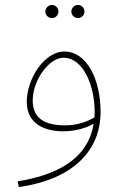

<svg xmlns="http://www.w3.org/2000/svg" viewBox="-20 -525 501 775"><path d="M295 -452C309 -452 321 -464 321 -478C321 -493 309 -505 295 -505C280 -505 268 -493 268 -478C268 -464 280 -452 295 -452ZM190 -452C204 -452 216 -464 216 -478C216 -493 204 -505 190 -505C175 -505 163 -493 163 -478C163 -464 175 -452 190 -452ZM56 230C277 199 386 81 386 -73C386 -203 331 -317 240 -317C157 -317 88 -204 88 -114C88 -20 168 5 234 5C286 5 330 -9 358 -26C334 123 200 183 51 207ZM112 -119C112 -203 179 -292 236 -292C318 -292 362 -176 362 -75C362 -67 362 -59 361 -51C336 -36 294 -19 244 -19C165 -19 112 -44 112 -119Z"/></svg>

Font: Noto Sans Arabic Thin
Style: Regular
Weight: 100
Designer: Monotype Design Team, Nadine Chahine, Nizar Qandah and Khaled Hosny
Foundry: Monotype Imaging Inc.
Version: Version 2.012